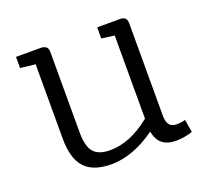

<svg xmlns="http://www.w3.org/2000/svg" viewBox="-105 -700 910 842"><g transform="rotate(-20 350.5 -279.0)"><path d="M281 14Q196 14 156.5 -29Q117 -72 117 -165V-512L47 -520V-572H162Q196 -572 196 -541V-165Q196 -101 219 -73.5Q242 -46 296 -46Q390 -46 486 -124V-512L426 -520V-572H534Q564 -572 564 -541V-108Q564 -53 608 -53Q619 -53 630.5 -54.5Q642 -56 649 -59L659 1Q619 14 582 14Q501 14 488 -63Q438 -26 384.5 -6Q331 14 281 14Z"/></g></svg>

Font: Fauna One
Style: Regular
Weight: 400
Designer: Eduardo Rodriguez Tunni
Foundry: Eduardo Rodriguez Tunni
Version: Version 2.001; ttfautohint (v1.8.4.7-5d5b);gftools[0.9.23]